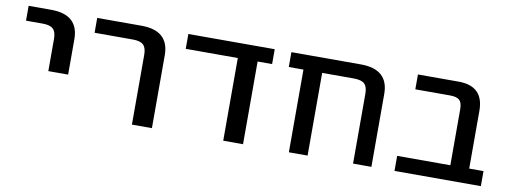

<svg xmlns="http://www.w3.org/2000/svg" viewBox="-49 -764 2681 1007"><g transform="rotate(10 1292.0 -260.0)"><path d="M37.1 -440.4V-519.5H157.2Q303.7 -519.5 303.7 -387.7V-200.2H198.2V-372.1Q198.2 -409.2 181.6 -424.8Q165 -440.4 126 -440.4Z M402.3 -440.4V-519.5H637.7Q785.2 -519.5 785.2 -387.7V0H678.7V-372.1Q678.7 -409.2 662.1 -424.8Q645.5 -440.4 606.4 -440.4Z M887.7 -440.4V-519.5H1347.7V-440.4H1270.5V0H1165V-440.4Z M1436.5 -440.4V-519.5H1806.6Q1954.1 -519.5 1954.1 -387.7V0H1856.4V-372.1Q1856.4 -409.2 1839.8 -424.8Q1823.2 -440.4 1783.2 -440.4H1614.3V0H1514.6V-440.4Z M2077.1 0V-80.1H2360.4V-377.9Q2360.4 -413.1 2345.7 -426.8Q2331.1 -440.4 2294.9 -440.4H2110.4V-519.5H2327.1Q2460.9 -519.5 2460.9 -387.7V-80.1H2537.1V0Z"/></g></svg>

Font: GenEi M Gothic v2 Medium
Style: Regular
Weight: 500
Version: Version 2.0